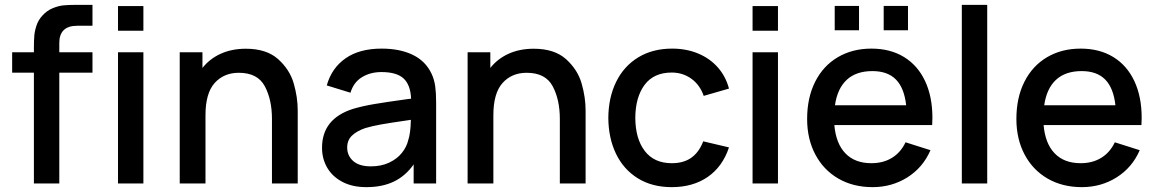

<svg xmlns="http://www.w3.org/2000/svg" viewBox="-20 -755 4758 790"><path d="M292.5 -735H360.5V-649H297.5Q260.5 -649 242.2 -631Q224 -613 224 -579V-540H360.5V-456H224V0H119.5V-456H30V-540H119.5V-559Q119.5 -588 121.2 -608.5Q123 -629 130.5 -651Q138 -673 154 -690.5Q173 -711.5 196.8 -721.2Q220.5 -731 241.5 -733Q262.5 -735 292.5 -735ZM465.5 -730H570V-628.5H465.5ZM465.5 0V-540H570V0Z M1205 -300V0H1099V-265.5Q1099 -345 1069.5 -400.2Q1040 -455.5 962.5 -455.5Q901 -455.5 863.2 -413.5Q825.5 -371.5 825.5 -281V0H719.5V-540H813V-475.5Q843 -513.5 888.5 -534Q934 -554.5 991.5 -554.5Q1076.5 -554.5 1124.2 -511.8Q1172 -469 1188.5 -412Q1205 -355 1205 -300Z M1774.5 -332.5V0H1682V-78.5Q1648.5 -31 1600.8 -8Q1553 15 1487.5 15Q1429.5 15 1388.5 -6.8Q1347.5 -28.5 1326.2 -65.2Q1305 -102 1305 -147Q1305 -266.5 1432.5 -307Q1471 -318.5 1519.8 -326.8Q1568.5 -335 1655 -347L1671.5 -349Q1669 -406 1640.5 -432.2Q1612 -458.5 1549.5 -458.5Q1504 -458.5 1469.5 -437.5Q1435 -416.5 1422 -373.5L1324.5 -403.5Q1344.5 -475 1401.8 -515Q1459 -555 1550.5 -555Q1625 -555 1678 -529.5Q1731 -504 1755.5 -452Q1767 -427.5 1770.8 -399.8Q1774.5 -372 1774.5 -332.5ZM1659.5 -177.5Q1669.5 -206.5 1670.5 -262L1657.5 -260Q1584.5 -249.5 1548.2 -243Q1512 -236.5 1483 -228Q1448 -216 1428.2 -197Q1408.5 -178 1408.5 -148Q1408.5 -114.5 1433.2 -92.5Q1458 -70.5 1506 -70.5Q1548.5 -70.5 1581 -85.8Q1613.5 -101 1633.2 -125.5Q1653 -150 1659.5 -177.5Z M2389.5 -300V0H2283.5V-265.5Q2283.5 -345 2254 -400.2Q2224.5 -455.5 2147 -455.5Q2085.5 -455.5 2047.8 -413.5Q2010 -371.5 2010 -281V0H1904V-540H1997.5V-475.5Q2027.5 -513.5 2073 -534Q2118.5 -554.5 2176 -554.5Q2261 -554.5 2308.8 -511.8Q2356.5 -469 2373 -412Q2389.5 -355 2389.5 -300Z M2483 -270Q2483.5 -353.5 2515.2 -418.2Q2547 -483 2606.2 -519Q2665.5 -555 2745.5 -555Q2804 -555 2852.2 -535Q2900.5 -515 2933.2 -478Q2966 -441 2979.5 -390.5L2875.5 -360.5Q2860 -405.5 2824.8 -431Q2789.5 -456.5 2744 -456.5Q2670 -456.5 2632.2 -405.8Q2594.5 -355 2594 -270Q2594.5 -184 2633 -133.8Q2671.5 -83.5 2744 -83.5Q2793 -83.5 2824.8 -106.2Q2856.5 -129 2873.5 -173.5L2979.5 -148.5Q2953 -69 2892 -27Q2831 15 2744 15Q2663 15 2604.2 -21.5Q2545.5 -58 2514.5 -122.5Q2483.5 -187 2483 -270Z M3076.5 -628.5V-730H3181V-628.5ZM3076.5 0V-540H3181V0Z M3414.5 -630.5V-730.5H3514.5V-630.5ZM3616 -630.5V-730.5H3716V-630.5ZM3413 -240.5Q3419.5 -164.5 3458.5 -124Q3497.5 -83.5 3565.5 -83.5Q3614 -83.5 3650 -105.5Q3686 -127.5 3706 -169.5L3808.5 -137Q3777.5 -65.5 3713.5 -25.2Q3649.5 15 3570.5 15Q3490.5 15 3429.5 -20.2Q3368.5 -55.5 3334.8 -119.2Q3301 -183 3301 -265.5Q3301 -353 3334 -418.5Q3367 -484 3427 -519.5Q3487 -555 3565.5 -555Q3643 -555 3699.5 -520.5Q3756 -486 3786.2 -421.8Q3816.5 -357.5 3816.5 -270Q3816.5 -260.5 3815.5 -240.5ZM3415.5 -322H3708.5Q3700.5 -393.5 3666.2 -428Q3632 -462.5 3569.5 -462.5Q3503 -462.5 3464.2 -426.8Q3425.5 -391 3415.5 -322Z M3937.5 0V-735H4042V0Z M4274 -240.5Q4280.5 -164.5 4319.5 -124Q4358.5 -83.5 4426.5 -83.5Q4475 -83.5 4511 -105.5Q4547 -127.5 4567 -169.5L4669.5 -137Q4638.5 -65.5 4574.5 -25.2Q4510.5 15 4431.5 15Q4351.5 15 4290.5 -20.2Q4229.5 -55.5 4195.8 -119.2Q4162 -183 4162 -265.5Q4162 -353 4195 -418.5Q4228 -484 4288 -519.5Q4348 -555 4426.5 -555Q4504 -555 4560.5 -520.5Q4617 -486 4647.2 -421.8Q4677.5 -357.5 4677.5 -270Q4677.5 -260.5 4676.5 -240.5ZM4276.5 -322H4569.5Q4561.5 -393.5 4527.2 -428Q4493 -462.5 4430.5 -462.5Q4364 -462.5 4325.2 -426.8Q4286.5 -391 4276.5 -322Z"/></svg>

Font: Manrope KiralyPet SmBd KiralyPet
Style: Regular
Weight: 600
Designer: Mikhail Sharanda
Foundry: Mikhail Sharanda
Version: Version 4.502